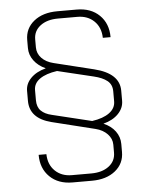

<svg xmlns="http://www.w3.org/2000/svg" viewBox="-53 -762 653 839"><g transform="rotate(-5 273.0 -342.5)"><path d="M388 -211Q421 -197 439.5 -172Q458 -147 458 -116V-81Q458 -30 419 1.5Q380 33 316 33H231Q169 33 131.5 -3.5Q94 -40 94 -100H128Q129 -54 157.5 -26.5Q186 1 231 1H316Q364 1 393.5 -21.5Q423 -44 423 -81V-116Q423 -142 403.5 -162.5Q384 -183 352 -191L162 -238Q68 -262 68 -339V-383Q68 -414 92 -438.5Q116 -463 158 -474Q125 -489 106.5 -514Q88 -539 88 -569V-604Q88 -655 127 -686.5Q166 -718 230 -718H315Q377 -718 414.5 -681.5Q452 -645 452 -585H418Q417 -631 388.5 -658.5Q360 -686 315 -686H230Q182 -686 152.5 -663.5Q123 -641 123 -604V-569Q123 -542 142 -522Q161 -502 194 -494L369 -451Q478 -424 478 -348V-304Q478 -272 454 -247Q430 -222 388 -211ZM443 -348Q443 -378 422.5 -394.5Q402 -411 364 -420L206 -458Q157 -451 130 -432Q103 -413 103 -383V-339Q103 -309 119.5 -292.5Q136 -276 167 -269L340 -227Q389 -234 416 -254Q443 -274 443 -304Z"/></g></svg>

Font: Bai Jamjuree ExtraLight
Style: Regular
Weight: 275
Designer: Katatrad Aksorn Co.,Ltd.
Foundry: Cadson Demak Co.,Ltd.
Version: Version 1.000; ttfautohint (v1.6)